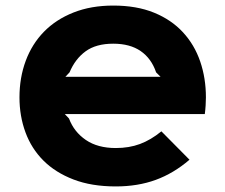

<svg xmlns="http://www.w3.org/2000/svg" viewBox="-20 -660 810 690"><path d="M720 -310Q720 -298 719 -281.5Q718 -265 716 -250H213L228 -234Q246 -186 288.5 -157Q331 -128 396 -128Q444 -128 483 -142.5Q522 -157 560 -188L661 -86Q604 -37 539.5 -13.5Q475 10 396 10Q309 10 244 -15Q179 -40 136 -83Q93 -126 71.5 -184.5Q50 -243 50 -310Q50 -381 72.5 -441.5Q95 -502 138 -546Q181 -590 244 -615Q307 -640 387 -640Q471 -640 533.5 -614.5Q596 -589 637.5 -544Q679 -499 699.5 -439Q720 -379 720 -310ZM557 -384 541 -400Q524 -450 485.5 -476.5Q447 -503 387 -503Q325 -503 287.5 -475.5Q250 -448 230 -400L215 -384Z"/></svg>

Font: TypoPRO Sinkin Sans
Style: 700 Bold
Weight: 700
Designer: Keith Bates
Foundry: K-Type
Version: Sinkin Sans (version 1.0)  by Keith Bates   •   © 2014   www